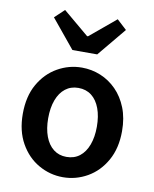

<svg xmlns="http://www.w3.org/2000/svg" viewBox="-94 -921 807 1006"><g transform="rotate(10 310.0 -418.5)"><path d="M310 14Q241 14 180.5 -20.5Q120 -55 83 -120.5Q46 -186 46 -277Q46 -370 83 -435Q120 -500 180.5 -534.5Q241 -569 310 -569Q362 -569 409.5 -549.5Q457 -530 494 -492.5Q531 -455 552.5 -401Q574 -347 574 -277Q574 -186 537 -120.5Q500 -55 439.5 -20.5Q379 14 310 14ZM310 -94Q351 -94 380 -116.5Q409 -139 424.5 -180.5Q440 -222 440 -277Q440 -333 424.5 -374.5Q409 -416 380 -438.5Q351 -461 310 -461Q270 -461 241 -438.5Q212 -416 196.5 -374.5Q181 -333 181 -277Q181 -222 196.5 -180.5Q212 -139 241 -116.5Q270 -94 310 -94ZM244 -651 119 -803 170 -851 307 -736H312L450 -851L502 -803L376 -651Z"/></g></svg>

Font: Noto Sans HK SemiBold
Style: Regular
Weight: 600
Version: Version 2.004-H2;hotconv 1.0.118;makeotfexe 2.5.65603